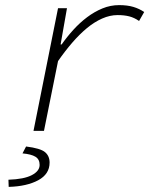

<svg xmlns="http://www.w3.org/2000/svg" viewBox="-20 -512 640 751"><path d="M111 0 207 -480H242L217 -338H221Q242 -368 267 -395.5Q292 -423 320.5 -444.5Q349 -466 380.5 -479Q412 -492 446 -492Q478 -492 501.5 -485Q525 -478 544 -465L524 -430Q505 -443 485.5 -448Q466 -453 440 -453Q410 -453 379.5 -439.5Q349 -426 320 -402Q291 -378 262.5 -345Q234 -312 207 -273L152 0ZM14 219 13 191Q74 189 104.5 173Q135 157 135 133Q135 111 118.5 101Q102 91 68 88L82 61Q138 68 156 83Q174 98 174 124Q174 169 129.5 193Q85 217 14 219Z"/></svg>

Font: Source Code Pro Light
Style: Italic
Weight: 300
Italic angle: -11°
Monospace: yes
Designer: Paul D. Hunt, Teo Tuominen
Foundry: Adobe Systems Incorporated
Version: Version 1.050;PS 1.000;hotconv 16.6.51;makeotf.lib2.5.65220